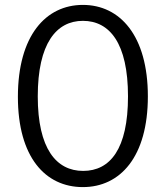

<svg xmlns="http://www.w3.org/2000/svg" viewBox="-20 -753 676 783"><path d="M318 -733C167 -733 53 -608 53 -358C53 -112 165 10 318 10C470 10 583 -113 583 -360C583 -608 469 -733 318 -733ZM319 -56C210 -56 134 -146 134 -360C134 -576 210 -668 318 -668C427 -668 502 -577 502 -360C502 -145 429 -56 319 -56Z"/></svg>

Font: United Sans Light
Style: Regular
Weight: 300
Designer: Pablo Impallari, Rodrigo Fuenzalida (Modified by Dan O. Williams)
Version: Version 1.000;PS 001.000;hotconv 1.0.88;makeotf.lib2.5.64775